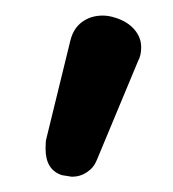

<svg xmlns="http://www.w3.org/2000/svg" viewBox="-20 -653 225 249"><path d="M39.1 -460Q39.1 -469.7 40 -472.7L71.3 -600.6Q75.2 -616.2 86.4 -624.5Q97.7 -632.8 113.3 -632.8Q121.1 -632.8 129.9 -629.9Q145.5 -625 154.3 -614.7Q163.1 -604.5 163.1 -591.8Q163.1 -581.1 159.2 -574.2L105.5 -445.3Q101.6 -435.5 92.8 -429.7Q84 -423.8 73.2 -423.8L60.5 -425.8Q39.1 -432.6 39.1 -460Z"/></svg>

Font: jf-openhuninn-1.1
Style: Regular
Weight: 400
Designer: [Kosugi Maru]
      Designed by Motoya company      

      [Varela Round]
      Joe Prince(Latin component); Avraham Co
Foundry: justfont CO.,LTD.
Version: 1.1